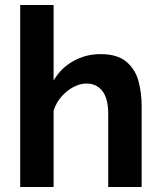

<svg xmlns="http://www.w3.org/2000/svg" viewBox="-20 -750 644 770"><path d="M548 0H414V-294Q414 -355 390.5 -385Q367 -415 326 -415Q301 -415 274.5 -401Q248 -387 226.5 -362.5Q205 -338 195 -306V0H61V-730H195V-427Q224 -477 274 -505Q324 -533 383 -533Q450 -533 486 -503Q522 -473 535 -426Q548 -379 548 -327Z"/></svg>

Font: Raleway
Style: Bold
Weight: 700
Designer: Matt McInerney, Pablo Impallari, Rodrigo Fuenzalida
Foundry: Matt McInerney, Pablo Impallari, Rodrigo Fuenzalida
Version: Version 4.026